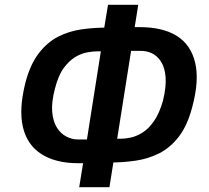

<svg xmlns="http://www.w3.org/2000/svg" viewBox="-20 -755 871 800"><path d="M310 25 330 -98 346 -75H305Q212 -75 152.5 -113Q93 -151 75.5 -225.5Q58 -300 86 -411Q106 -487 141.5 -533Q177 -579 222 -602Q267 -625 318.5 -632.5Q370 -640 426 -640H448L410 -613L430 -735H556L537 -615L519 -642H561Q658 -642 716.5 -605.5Q775 -569 793 -494.5Q811 -420 781 -309Q761 -232 725 -185.5Q689 -139 643 -116Q597 -93 545 -85.5Q493 -78 441 -78H417L456 -101L436 25ZM338 -147 404 -565 424 -541H384Q366 -541 342 -536.5Q318 -532 293 -517Q268 -502 245.5 -471.5Q223 -441 209 -386Q194 -329 197.5 -289Q201 -249 217 -223.5Q233 -198 256.5 -186Q280 -174 303 -174H360ZM464 -150 442 -177H485Q502 -177 525.5 -182Q549 -187 574.5 -203Q600 -219 622 -251Q644 -283 659 -335Q673 -393 670 -433Q667 -473 651 -498Q635 -523 612 -533.5Q589 -544 562 -543H506L530 -567Z"/></svg>

Font: Nunito Sans 7pt Condensed
Style: Bold Italic
Weight: 700
Width: 3
Italic angle: -9°
Designer: Vernon Adams
Foundry: Vernon Adams
Version: Version 3.101;gftools[0.9.27]